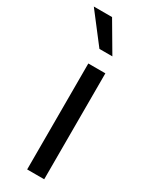

<svg xmlns="http://www.w3.org/2000/svg" viewBox="-243 -773 627 810"><g transform="rotate(30 71.0 -368.0)"><path d="M136.2 0H53.2V-516.1H136.2ZM126 -592.8H63L-46.9 -735.8H42Z"/></g></svg>

Font: Creato Display
Style: Regular
Weight: 400
Version: Version 1.000